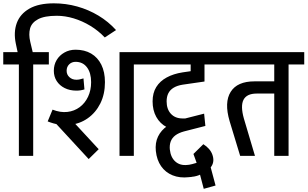

<svg xmlns="http://www.w3.org/2000/svg" viewBox="-45 -958 1890 1180"><path d="M599 -727.8Q559 -769.8 509.8 -799.5Q460.5 -829.2 407.9 -845.1Q355.2 -861 303.8 -861L285.8 -937.5Q360 -937.5 429.8 -918Q499.5 -898.5 560.1 -862Q620.8 -825.5 668.2 -773.2ZM67 -620 52.2 -690 141 -700.8 160.2 -620ZM52.2 -690Q37.5 -760.2 58.1 -816.4Q78.8 -872.5 135.6 -905Q192.5 -937.5 285.8 -937.5L303.8 -861Q228.5 -861 189 -839.9Q149.5 -818.8 139.8 -782.9Q130 -747 141 -700.8ZM71 0V-626.2H159V0ZM-25 -562V-637.5H255.2V-562Z M689.5 0V-637.5H777.5V0ZM716.2 -562V-637.5H873.8V-562ZM248 -211.8 278 -284.2Q326 -265.2 368.9 -270.1Q411.8 -275 444.6 -299.4Q477.5 -323.8 496.2 -363.5Q515 -403.2 515 -453H600Q600 -379.5 571.8 -322.6Q543.5 -265.8 494.1 -231Q444.8 -196.2 381.5 -190.1Q318.2 -184 248 -211.8ZM424.5 -401Q383.8 -401 352.4 -416.8Q321 -432.5 303.4 -460Q285.8 -487.5 285.8 -523H364.5Q364.5 -499.5 381.5 -483.8Q398.5 -468 424.5 -468ZM424.5 -401V-468Q435.2 -468 445.2 -470.1Q455.2 -472.2 468 -476.2L474 -408.5Q461 -404.5 449.5 -402.8Q438 -401 424.5 -401ZM285.8 -523Q285.8 -559.8 303 -588.8Q320.2 -617.8 350.8 -635.1Q381.2 -652.5 419.5 -652.5V-578Q396 -578 380.2 -562.6Q364.5 -547.2 364.5 -523ZM515 -453Q515 -510.5 489.5 -544.2Q464 -578 419.5 -578V-652.5Q474.5 -652.5 515 -628.9Q555.5 -605.2 577.8 -560.4Q600 -515.5 600 -453ZM500 19.5 296.5 -201 359 -260 561.5 -41Z M824 -562V-637.5H1312V-562ZM1207.2 202.5 1157 11.8 1229.2 -6.8 1279.8 182.2ZM1119.5 130.5 1112.8 55.5Q1135.8 51.5 1160.4 43.6Q1185 35.8 1209.2 19.5L1223.5 95.2Q1198.2 111.5 1174.1 120Q1150 128.5 1119.5 130.5ZM1126.8 -469.5V-630H1211.8V-469.5ZM912.8 -29.8 998.8 -39.2Q1004 9.5 1033 35.1Q1062 60.8 1107.5 55.5L1115.2 131Q1059.5 137.2 1015.8 119.5Q972 101.8 945.2 63.5Q918.5 25.2 912.8 -29.8ZM912.8 -28.8Q907.5 -80.2 926.4 -119.1Q945.2 -158 984.1 -184.4Q1023 -210.8 1077.8 -226L1085.5 -150.2Q1052.8 -141.2 1032.6 -126Q1012.5 -110.8 1004.2 -88.6Q996 -66.5 998.8 -38.2ZM1115 131 1107.2 55.5 1127.2 53.5 1135 129ZM1085.5 -150.2 1077.8 -226 1209.5 -259.5 1217.2 -184ZM1260.2 -7.5Q1274.2 32 1255.8 62.2Q1237.2 92.5 1188.2 110L1172 65.5Q1192 58 1199.1 44.9Q1206.2 31.8 1200.2 14.8ZM1204.8 -71.8Q1246.8 -45 1260.2 -7.5L1200.2 14.8Q1193.5 -3.2 1160.5 -23.8ZM1204.8 -71.8 1232 56.5 1175.8 76.8 1143.8 -11.8ZM892.8 -335.5H979Q979 -287 1005.4 -258.5Q1031.8 -230 1077.2 -230V-154.2Q1021.5 -154.2 979.9 -176.4Q938.2 -198.5 915.5 -239.4Q892.8 -280.2 892.8 -335.5ZM892.8 -334.5Q892.8 -386.8 915.4 -423.1Q938 -459.5 979.6 -482Q1021.2 -504.5 1077 -513.2V-437.5Q1044.2 -432.2 1022.1 -418.9Q1000 -405.5 989.5 -384.6Q979 -363.8 979 -334.5ZM1077 -154.2V-230H1097V-154.2ZM1077 -437.5V-513.2L1211.8 -532.8V-457Z M1366 -214Q1332.2 -329.2 1372.8 -393.6Q1413.2 -458 1519 -458H1572L1586 -383H1533Q1501.8 -383 1481.6 -373.4Q1461.5 -363.8 1451.6 -344.8Q1441.8 -325.8 1442.4 -296.8Q1443 -267.8 1454 -229ZM1431 0 1366 -214 1454 -229 1522 0ZM1571 -383V-458H1653.5V-383ZM1262 -562V-637.5H1704.5V-562ZM1640.5 0V-626.2H1728.5V0ZM1544.5 -562V-637.5H1824.8V-562Z"/></svg>

Font: Akshar Light
Style: Regular
Weight: 300
Designer: Tall Chai
Foundry: Tall Chai
Version: Version 1.100